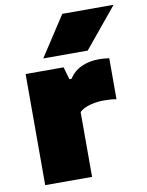

<svg xmlns="http://www.w3.org/2000/svg" viewBox="-89 -872 717 936"><g transform="rotate(-10 269.5 -404.0)"><path d="M58 0V-550H246L264 -488H274Q297.5 -524 335.5 -541.5Q373.5 -559 423 -559Q436.5 -559 450 -557.8Q463.5 -556.5 473 -555V-352Q458 -355 440.8 -356Q423.5 -357 409 -357Q376 -357 342.5 -348Q309 -339 290 -321V0ZM156 -610 285 -808H539L376 -610Z"/></g></svg>

Font: Encode Sans Exp Black
Style: Regular
Weight: 900
Width: 7
Designer: Multiple Designers
Foundry: Impallari Type
Version: Version 3.002; ttfautohint (v1.8.3) -l 8 -r 50 -G 200 -x 14 